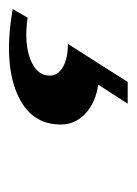

<svg xmlns="http://www.w3.org/2000/svg" viewBox="-33 -92 302 424"><g transform="rotate(90 118.0 120.0)"><path d="M-74 243 -55 210Q1 218 37 204Q73 190 73 161Q73 143 54 132Q35 121 3 121L87 -11H135L93 54Q133 60 157 82.5Q181 105 181 137Q181 205 111 234Q41 263 -74 243Z"/></g></svg>

Font: Platypi Medium
Style: Italic
Weight: 500
Italic angle: -13°
Designer: David Sargent
Foundry: Bolt Cutter Type
Version: Version 1.200; ttfautohint (v1.8.4.7-5d5b)